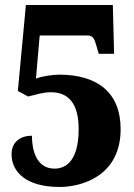

<svg xmlns="http://www.w3.org/2000/svg" viewBox="-20 -734 534 764"><path d="M217 10C303 10 460 -32 460 -220C460 -365 369 -437 215 -437C191 -437 142 -430 123 -421L138 -593H328C350 -593 356 -579 363 -554L373 -520H434L429 -714H83L51 -372L92 -350C123 -357 150 -367 183 -367C255 -367 293 -319 293 -220C293 -98 245 -63 197 -63C125 -63 107 -136 107 -194C62 -194 26 -170 26 -120C26 -51 83 10 217 10Z"/></svg>

Font: Noto Serif Tamil Condensed Black
Style: Regular
Weight: 900
Width: 3
Designer: Indian Type Foundry, Tom Grace, and the Monotype Design Team
Foundry: Monotype Imaging Inc.
Version: Version 2.004